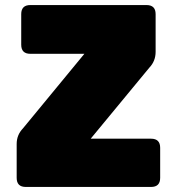

<svg xmlns="http://www.w3.org/2000/svg" viewBox="-20 -740 700 760"><path d="M578 0H82Q46 0 46 -36V-170Q46 -206 71 -232L314 -527H100Q64 -527 64 -563V-684Q64 -720 100 -720H560Q596 -720 596 -684V-535Q596 -498 571 -472L339 -191H578Q614 -191 614 -155V-36Q614 0 578 0Z"/></svg>

Font: Bungee Tint
Style: Regular
Weight: 400
Designer: David Jonathan Ross
Foundry: David Jonathan Ross
Version: Version 2.001